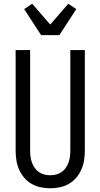

<svg xmlns="http://www.w3.org/2000/svg" viewBox="-20 -1004 540 1032"><path d="M250 8Q224 8 198 2.5Q172 -3 149.5 -16Q127 -29 110 -49Q93 -69 82.5 -93Q72 -117 68 -143Q64 -169 64 -195V-735H142V-195Q142 -179 144 -162.5Q146 -146 151.5 -131Q157 -116 166 -102.5Q175 -89 188.5 -79.5Q202 -70 218 -66Q234 -62 250 -62Q266 -62 282 -66Q298 -70 311.5 -79.5Q325 -89 334 -102.5Q343 -116 348.5 -131Q354 -146 356 -162.5Q358 -179 358 -195V-735H436V-195Q436 -169 432 -143Q428 -117 417.5 -93Q407 -69 390 -49Q373 -29 350.5 -16Q328 -3 302 2.5Q276 8 250 8ZM201 -815 110 -955 153 -984 250 -872 347 -984 390 -955 299 -815Z"/></svg>

Font: Iosevka NFM
Style: Regular
Weight: 400
Monospace: yes
Designer: Belleve Invis
Foundry: Belleve Invis
Version: Version 29.0.4; ttfautohint (v1.8.4);Nerd Fonts 3.3.0